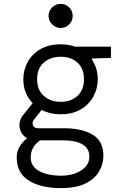

<svg xmlns="http://www.w3.org/2000/svg" viewBox="-20 -736 640 988"><path d="M292 -148Q263 -148 238.5 -154Q214 -160 194 -170L155 -121Q144 -106 149.5 -91Q155 -76 179 -76H310Q400 -76 456 -43.5Q512 -11 512 66Q512 109 489.5 147Q467 185 419 208.5Q371 232 294 232Q190 232 128 193Q66 154 66 74Q66 43 81 18.5Q96 -6 119 -25Q89 -42 81.5 -77.5Q74 -113 102 -148L148 -205Q100 -255 100 -328Q100 -376 122.5 -417Q145 -458 188 -483Q231 -508 292 -508Q332 -508 366 -496H551V-438L453 -435V-429Q483 -385 483 -328Q483 -281 460.5 -239.5Q438 -198 395.5 -173Q353 -148 292 -148ZM292 -212Q345 -212 378.5 -242.5Q412 -273 412 -328Q412 -384 378.5 -414Q345 -444 292 -444Q240 -444 205.5 -414Q171 -384 171 -328Q171 -273 205.5 -242.5Q240 -212 292 -212ZM138 74Q138 120 181 144Q224 168 294 168Q357 168 398.5 140.5Q440 113 440 69Q440 46 427.5 27.5Q415 9 384.5 -2.5Q354 -14 299 -14H187Q138 19 138 74ZM292 -592Q267 -592 248.5 -610.5Q230 -629 230 -654Q230 -680 248.5 -698Q267 -716 292 -716Q318 -716 336 -698Q354 -680 354 -654Q354 -629 336 -610.5Q318 -592 292 -592Z"/></svg>

Font: DM Mono Light
Style: Regular
Weight: 300
Designer: Colophon Foundry
Foundry: Colophon Foundry
Version: Version 1.000; ttfautohint (v1.8.2.53-6de2)